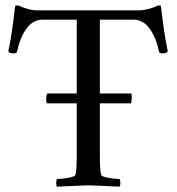

<svg xmlns="http://www.w3.org/2000/svg" viewBox="-20 -700 666 723"><path d="M157.2 -311Q155.3 -311 154.3 -318.4Q153.3 -325.7 154.3 -335Q155.3 -344.2 158.2 -348.1H269V-626H140.1Q104.5 -626 79.8 -592.5Q55.2 -559.1 43.9 -503.9Q40.5 -499 29.8 -499Q19 -498 11.2 -505.9Q25.4 -572.3 37.1 -678.2Q44.9 -682.1 60.1 -674.8Q69.8 -669.9 87.4 -665.5Q105 -661.1 116.2 -661.1H506.8Q518.1 -661.1 537.6 -666Q557.1 -670.9 566.9 -675.8Q579.1 -681.6 585.9 -678.2Q597.7 -572.3 611.8 -505.9Q603.5 -498 592.8 -499Q582.5 -499 579.1 -503.9Q567.9 -559.1 543.2 -592.5Q518.6 -626 482.9 -626H356V-348.1H473.1Q476.1 -348.1 476.1 -332.8Q476.1 -317.4 473.1 -311H356V-116.2Q356 -58.1 360.8 -42Q362.8 -34.7 388.7 -30.3Q414.6 -25.9 430.2 -25.9Q433.1 -22 433.3 -11.5Q433.6 -1 430.2 2.9Q327.6 -2 313 -2Q297.4 -2 194.8 2.9Q191.4 -1 191.7 -11.5Q191.9 -22 194.8 -25.9Q210.4 -25.9 236.3 -30.3Q262.2 -34.7 264.2 -42Q269 -58.1 269 -116.2V-311Z"/></svg>

Font: Crimson
Style: Roman
Weight: 400
Version: Version 0.8